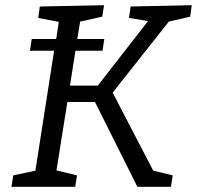

<svg xmlns="http://www.w3.org/2000/svg" viewBox="-20 -718 757 738"><path d="M711 -654 629 -635 413 -362 569 -62 644 -44 637 0H508L345 -326H239L197 -63L276 -44L269 0H24L31 -44L116 -62L188 -523H95L102 -568H196L206 -634L127 -649L133 -693L380 -698L373 -654L288 -635L277 -568H381L374 -523H270L249 -389H356L549 -637L476 -649L482 -693L717 -698Z"/></svg>

Font: Bitter Pro
Style: Italic
Weight: 400
Italic angle: -9°
Designer: Sol Matas, and Bitter project Authors
Foundry: Sol Matas
Version: Version 1.010